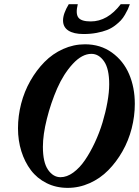

<svg xmlns="http://www.w3.org/2000/svg" viewBox="-20 -889 667 922"><path d="M381.3 -725.6Q334 -725.6 308.3 -742.2Q282.7 -758.8 282.7 -791Q282.7 -823.2 310.1 -868.7H353.5Q342.3 -823.7 356.2 -804.9Q370.1 -786.1 415.5 -786.1Q496.6 -786.1 559.6 -868.7H603.5Q598.6 -854.5 594 -844.5Q589.4 -834.5 580.1 -818.4Q570.8 -802.2 560.1 -790.8Q549.3 -779.3 532 -766.1Q514.6 -752.9 494.1 -744.9Q473.6 -736.8 444.6 -731.2Q415.5 -725.6 381.3 -725.6ZM305.2 13.2Q249 13.2 203.4 -9.8Q157.7 -32.7 128.2 -72Q98.6 -111.3 82.5 -162.8Q66.4 -214.4 66.4 -272.9Q66.4 -332 81.5 -390.9Q96.7 -449.7 125.7 -500.7Q154.8 -551.8 193.6 -591.3Q232.4 -630.9 283 -653.6Q333.5 -676.3 388.2 -676.3Q462.4 -676.3 517.6 -636.5Q572.8 -596.7 600.1 -532.7Q627.4 -468.8 627.4 -390.1Q627.4 -331.1 612.3 -272.2Q597.2 -213.4 568.1 -162.4Q539.1 -111.3 500.2 -71.8Q461.4 -32.2 410.6 -9.5Q359.9 13.2 305.2 13.2ZM270.5 -38.1Q301.3 -38.1 332 -60.5Q362.8 -83 387.9 -119.9Q413.1 -156.7 435.3 -204.1Q457.5 -251.5 472.4 -301Q487.3 -350.6 495.8 -398.4Q504.4 -446.3 504.4 -484.4Q504.4 -559.1 479.5 -594.7Q454.6 -630.4 418.9 -630.4Q374 -630.4 329.6 -582.3Q285.2 -534.2 254.6 -464.4Q224.1 -394.5 205.1 -318.4Q186 -242.2 186 -184.1Q186 -109.4 210.7 -73.7Q235.4 -38.1 270.5 -38.1Z"/></svg>

Font: Elstob 6pt
Style: Italic
Weight: 700
Italic angle: -20°
Designer: Peter S. Baker
Version: Version 1.015